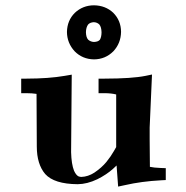

<svg xmlns="http://www.w3.org/2000/svg" viewBox="-20 -681 699 721"><path d="M333 -661.1C304.7 -660.9 280.7 -651.4 260.8 -632.6C241.7 -613.6 232 -589.7 231.4 -561C231.7 -533.2 241.3 -509 260.3 -488.4C279.7 -468.7 303.9 -458.5 333 -458C361.5 -458.3 385.7 -468.4 405.7 -488.4C424.4 -508.4 434.1 -532.7 434.6 -561.5C434.3 -590 424.5 -613.9 405.1 -633.2C385.8 -651.3 361.8 -660.6 333 -661.1ZM302.7 -559.6C302.9 -572.2 305.7 -582.1 311.1 -589.2C315.9 -594.3 322.8 -597.1 332 -597.7C340.3 -597.4 347.3 -594.6 352.9 -589.2C358.2 -582.8 361 -572.9 361.3 -559.6C361.2 -547.9 359.1 -538.7 355.3 -532.1C351.3 -526.8 343.9 -523.9 333 -523.4C324.7 -523.7 317.4 -526.5 311.2 -531.9C305.9 -537.5 303.1 -546.8 302.7 -559.6ZM550.8 -401.2 526.3 -396.1C492.5 -389.3 441.3 -385.8 372.5 -385.7H350.1V-331.1H372.5C389.7 -331 404.2 -329.4 416.3 -326.3V-128.6L407.4 -113.2C400.1 -100.3 390.8 -86.8 379.5 -72.8C367.8 -58.6 352.8 -45.2 334.3 -32.7C318.5 -22.5 302.1 -17.1 285.1 -16.6C281.4 -16.7 277.6 -17.6 273.8 -19.2C267.9 -22.7 262.7 -29.6 258 -39.9C251.5 -56.2 247.8 -79.4 247 -109.5L249.4 -400.7L222.5 -396.1C183 -389.3 135.2 -385.8 79.1 -385.7H59.6V-331.1H79.1C93.5 -331 106.3 -330.2 117.2 -328.5L118.2 -130.3C118.3 -86.5 128.8 -52.3 149.6 -27.6C172.2 -2.5 212.8 10.3 271.6 10.7C295.4 10.5 320 4.3 345.5 -7.9C368.5 -19.4 388.2 -32.5 404.5 -47.1C408.8 -51.1 413.2 -55.2 417.8 -59.6L423.6 19.7L449.7 14.1C490.8 4.7 535.6 -1.3 584 -3.9L602.5 -4.9V-49.5L583.8 -50.2C566.2 -50.9 552.6 -52.3 542.9 -54.5L542 -157.9L542 -201.9Z"/></svg>

Font: Bentham
Style: Bold
Weight: 700
Version: Version 002.001